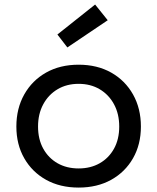

<svg xmlns="http://www.w3.org/2000/svg" viewBox="-20 -838 711 868"><path d="M335.5 10Q251.5 10 188.2 -25.2Q125 -60.5 89.5 -122.8Q54 -185 54 -266Q54 -347.5 89.5 -410.8Q125 -474 188.2 -509.8Q251.5 -545.5 335.5 -545.5Q419.5 -545.5 482.8 -509.8Q546 -474 581.5 -410.8Q617 -347.5 617 -266Q617 -185 581.5 -122.8Q546 -60.5 482.8 -25.2Q419.5 10 335.5 10ZM335.5 -76.5Q389.5 -76.5 430.8 -100Q472 -123.5 495.5 -166Q519 -208.5 519 -266Q519 -323 495.5 -366.5Q472 -410 430.8 -434.5Q389.5 -459 335.5 -459Q281.5 -459 240.2 -434.5Q199 -410 175.5 -366.5Q152 -323 152 -266Q152 -208.5 175.5 -166Q199 -123.5 240.2 -100Q281.5 -76.5 335.5 -76.5ZM410 -817.5 467 -746.5 284.5 -623.5 239.5 -682Z"/></svg>

Font: Hepta Slab Medium
Style: Regular
Weight: 500
Designer: Michael LaGattuta
Foundry: Michael LaGattuta
Version: Version 1.102